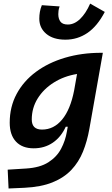

<svg xmlns="http://www.w3.org/2000/svg" viewBox="-20 -817 626 1071"><path d="M27.8 234.4 22.9 129.4 125.5 123Q203.1 118.2 250 88.1Q296.9 58.1 320.8 12.7Q344.7 -32.7 353 -82.5L357.9 -109.9H346.7Q320.3 -52.2 274.4 -21Q228.5 10.3 168 10.3Q104 10.3 69.1 -27.1Q34.2 -64.5 34.2 -132.3Q34.2 -221.2 72.8 -293Q111.3 -364.7 180.4 -416Q249.5 -467.3 342.5 -494.9Q435.5 -522.5 544.4 -522.5H553.7L478.5 -98.1Q466.3 -29.3 442.9 28.8Q419.4 86.9 378.2 130.6Q336.9 174.3 272.9 200.2Q209 226.1 115.7 230.5ZM409.7 -404.3Q337.4 -392.6 280.3 -356.7Q223.1 -320.8 190.2 -267.8Q157.2 -214.8 157.2 -150.4Q157.2 -94.2 214.4 -94.2Q280.3 -94.2 326.7 -150.4Q373 -206.5 393.6 -313ZM344.7 -595.7Q276.9 -595.7 238 -628.4Q199.2 -661.1 199.2 -712.9Q199.2 -731.9 202.4 -750.5Q205.6 -769 213.4 -788.1L312.5 -781.2Q307.6 -767.6 306.4 -756.8Q305.2 -746.1 305.2 -737.8Q305.2 -712.4 317.1 -696.3Q329.1 -680.2 358.4 -680.2Q394.5 -680.2 426.8 -711.2Q459 -742.2 482.9 -796.9L564.5 -750.5Q522.9 -670.9 467.8 -633.3Q412.6 -595.7 344.7 -595.7Z"/></svg>

Font: Cascadia Code NF SemiBold
Style: Italic
Weight: 600
Italic angle: -10°
Monospace: yes
Designer: Aaron Bell
Foundry: Saja Typeworks
Version: Version 2404.023; ttfautohint (v1.8.4)